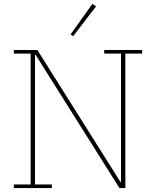

<svg xmlns="http://www.w3.org/2000/svg" viewBox="-20 -951 779 971"><path d="M50 -18H135V-680H50V-698H169L589 -31H592V-680H507V-698H699V-680H614V0H584L160 -674H157V-18H242V0H50ZM337 -777 447 -931 466 -919 350 -768Z"/></svg>

Font: IBM Plex Serif Thin
Style: Regular
Weight: 100
Designer: Mike Abbink, Paul van der Laan, Pieter van Rosmalen
Foundry: Bold Monday
Version: Version 3.001